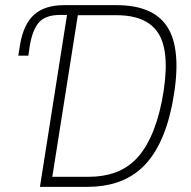

<svg xmlns="http://www.w3.org/2000/svg" viewBox="-20 -725 742 745"><path d="M135 0 240 -667H213Q158 -667 132.5 -639.5Q107 -612 96 -550L90 -509H51L58 -553Q72 -633 113.5 -669Q155 -705 228 -705H432Q583 -705 635 -611Q687 -517 648 -319Q630 -231 599.5 -169.5Q569 -108 527.5 -71Q486 -34 434 -17Q382 0 321 0ZM183 -39H325Q378 -39 422.5 -54Q467 -69 502 -102Q537 -135 564 -192Q591 -249 608 -332Q642 -508 599.5 -587Q557 -666 432 -666H282Z"/></svg>

Font: Nunito Sans 10pt Condensed ExtraLight
Style: Italic
Weight: 250
Width: 3
Italic angle: -9°
Designer: Vernon Adams
Foundry: Vernon Adams
Version: Version 3.101;gftools[0.9.27]